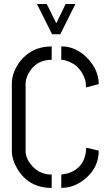

<svg xmlns="http://www.w3.org/2000/svg" viewBox="-20 -916 538 941"><path d="M161.1 -896.5H209L255.9 -801.8L301.8 -896.5H349.6L275.4 -748H235.4ZM38.1 -176.8V-505.9Q38.1 -562.5 79.1 -616.2Q136.7 -688.5 233.4 -688.5V-623Q155.3 -623 119.1 -554.7Q105.5 -528.3 105.5 -505.9V-176.8Q105.5 -136.7 139.6 -100.6Q176.8 -60.5 233.4 -60.5V4.9Q121.1 4.9 65.4 -87.9Q38.1 -133.8 38.1 -176.8ZM280.3 4.9V-60.5Q280.3 -60.5 312.5 -66.4Q376 -86.9 394.5 -143.6Q399.4 -157.2 401.4 -175.8Q402.3 -182.6 402.3 -192.4L463.9 -177.7Q463.9 -93.8 395.5 -38.1Q342.8 4.9 280.3 4.9ZM280.3 -623V-688.5Q353.5 -689.5 412.1 -627Q463.9 -570.3 463.9 -503.9L401.4 -487.3Q401.4 -500 400.4 -503.9Q400.4 -518.6 394.5 -532.2Q385.7 -556.6 370.6 -575.2Q355.5 -593.8 340.3 -602.5Q325.2 -611.3 311.5 -616.2Q297.9 -621.1 289.1 -622.1Z"/></svg>

Font: Post No Bills Colombo
Style: Medium
Weight: 600
Designer: Kosala Senevirathne, Siva Puranthara, Lasantha Premarathna, Tharique Azeez
Foundry: Mooniak
Version: Version 1.220 ; ttfautohint (v1.5)